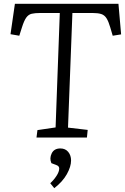

<svg xmlns="http://www.w3.org/2000/svg" viewBox="-20 -720 654 1005"><path d="M176 -39 271 -53 293 -652H191Q163 -652 146 -648Q129 -644 117.5 -628Q106 -612 95 -577L81 -533L35 -541L58 -700H600L614 -540L570 -533L557 -577Q548 -608 537.5 -624.5Q527 -641 510 -646.5Q493 -652 465 -652H359L336 -52L439 -40L435 0H171ZM264 265 243 239Q261 223 275.5 201Q290 179 290 162Q290 149 275 144L249 134Q238 109 250.5 83Q263 57 296 57Q322 57 337 75Q352 93 352 120Q352 152 330 191.5Q308 231 264 265Z"/></svg>

Font: Literata 12pt Light
Style: Italic
Weight: 300
Italic angle: -2°
Designer: Latin by Veronika Burian and Jose Scaglione. Greek by Irene Vlachou. Cyrillic by Vera Evstafieva
Foundry: TypeTogether
Version: Version 3.002